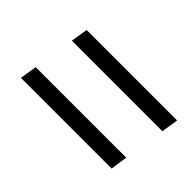

<svg xmlns="http://www.w3.org/2000/svg" viewBox="-41 -685 672 672"><g transform="rotate(45 295.0 -348.5)"><path d="M98 -426 108 -489H556L546 -426ZM64 -208 74 -271H522L513 -208Z"/></g></svg>

Font: MuseoModerno Thin Light
Style: Italic
Weight: 300
Italic angle: -9°
Version: Version 1.003